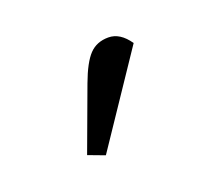

<svg xmlns="http://www.w3.org/2000/svg" viewBox="-45 -699 295 262"><g transform="rotate(-20 102.5 -568.0)"><path d="M48 -502 82 -594Q92 -621 102.5 -632Q113 -643 130 -643Q147 -643 160 -624L72 -493Z"/></g></svg>

Font: Dihjauti
Style: Bold
Weight: 700
Designer: T. Christopher White
Version: Version 3.0.0